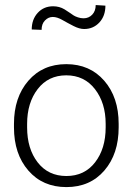

<svg xmlns="http://www.w3.org/2000/svg" viewBox="-20 -741 544 771"><path d="M88.9 -243.7V-229.5Q88.9 -143.6 131.3 -88.9Q173.8 -34.2 246.6 -34.2Q319.3 -34.2 361.8 -89.1Q404.3 -144 404.3 -229.5V-243.7Q404.3 -327.6 361.3 -383.1Q318.4 -438.5 246.1 -438.5Q173.8 -438.5 131.3 -383.3Q88.9 -328.1 88.9 -243.7ZM36.1 -229.5V-243.7Q36.1 -350.1 93.8 -416.7Q151.4 -483.4 246.1 -483.4Q340.8 -483.4 398.7 -416.7Q456.5 -350.1 456.5 -243.7V-229.5Q456.5 -123 399.2 -56.4Q341.8 10.3 246.6 10.3Q151.4 10.3 93.8 -56.2Q36.1 -122.6 36.1 -229.5ZM317.9 -624.5Q298.8 -624.5 275.4 -636.5Q252 -648.4 230.7 -660.6Q209.5 -672.9 191.9 -672.9Q174.3 -672.9 160.6 -658.9Q147 -645 147 -621.1L107.4 -622.6Q107.4 -663.1 131.6 -689.5Q155.8 -715.8 193.4 -715.8Q218.3 -715.8 238.8 -703.6Q246.1 -699.2 257.8 -691.2Q269.5 -683.1 275.4 -679.2Q281.2 -675.3 292.7 -671.4Q304.2 -667.5 315.4 -667.5Q336.4 -667.5 350.3 -682.1Q364.3 -696.8 364.3 -720.7L403.3 -718.3Q403.3 -676.8 378.9 -650.6Q354.5 -624.5 317.9 -624.5Z"/></svg>

Font: Yantramanav Light
Style: Regular
Weight: 300
Version: Version 1.001;PS 1.0;hotconv 1.0.72;makeotf.lib2.5.5900; ttf